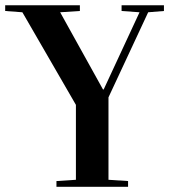

<svg xmlns="http://www.w3.org/2000/svg" viewBox="-38 -717 653 737"><path d="M-18.1 -674.8V-696.8H268.6V-674.8L192.9 -669.9L357.4 -373.5H359.9L497.6 -669.9L428.7 -674.8V-696.8H591.3V-674.8L530.8 -669.9L378.4 -343.3V-26.9L453.6 -22V0H178.7V-22L253.4 -26.9V-314.5L47.9 -669.9Z"/></svg>

Font: Vidaloka
Style: Regular
Weight: 400
Designer: Cyreal (www.cyreal.org)
Foundry: Cyreal (www.cyreal.org)
Version: Version 1.011